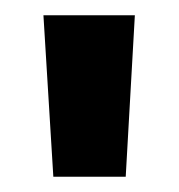

<svg xmlns="http://www.w3.org/2000/svg" viewBox="-20 -818 235 252"><path d="M37 -798 50 -586H145L157 -798Z"/></svg>

Font: Malmofest SemiBold
Style: Regular
Weight: 600
Designer: Jonny Pinhorn (Poppins), Kolossal
Version: Version 1.004;Glyphs 3.1.2 (3151)